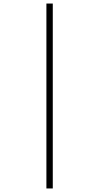

<svg xmlns="http://www.w3.org/2000/svg" viewBox="-20 -820 560 1084"><path d="M242 244V-800H278V244Z"/></svg>

Font: Noto Sans Tamil ExtraCondensed ExtraLight
Style: Regular
Weight: 200
Width: 2
Designer: Jelle Bosma - Monotype Design Team
Foundry: Monotype Imaging Inc.
Version: Version 2.004; ttfautohint (v1.8.4.7-5d5b)